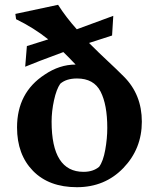

<svg xmlns="http://www.w3.org/2000/svg" viewBox="-20 -761 655 800"><path d="M51 -230Q51 -375 166 -450Q228 -492 295 -492Q264 -525 244 -544Q130 -502 85 -483L92 -569Q112 -575 181 -597Q121 -645 47 -681L44 -703L222 -741Q255 -689 300 -639L452 -695L447 -613Q414 -603 351 -582Q396 -537 429 -506.5Q462 -476 496 -442Q571 -367 571 -254Q571 -141 494 -61Q417 19 300.5 19Q184 19 117.5 -49Q51 -117 51 -230ZM427 -228Q427 -325 399 -379.5Q371 -434 301 -434Q256 -434 231 -412Q215 -389 205 -343Q195 -297 195 -254Q195 -45 328 -45Q368 -45 393 -66Q410 -89 418.5 -136.5Q427 -184 427 -228Z"/></svg>

Font: Asul
Style: Bold
Weight: 700
Designer: Mariela Monsalve
Foundry: Mariela Monsalve
Version: Version 1.002